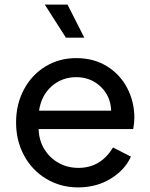

<svg xmlns="http://www.w3.org/2000/svg" viewBox="-20 -804 654 836"><path d="M50 -271Q50 -351 84.5 -415Q119 -479 178.5 -515Q238 -551 312 -551Q389 -551 446.5 -515Q504 -479 534.5 -419.5Q565 -360 565 -292Q565 -269 560 -242H148Q150 -191 174 -153Q198 -115 236.5 -94Q275 -73 321 -73Q419 -73 472 -162L550 -122Q524 -64 462 -26Q400 12 320 12Q244 12 182 -25Q120 -62 85 -126.5Q50 -191 50 -271ZM464 -322Q462 -385 418.5 -426.5Q375 -468 312 -468Q250 -468 205 -428.5Q160 -389 150 -322ZM175 -784H274L347 -640H267Z"/></svg>

Font: Eudoxus Sans Medium
Style: Regular
Weight: 500
Designer: Stijn de Vries
Foundry: tokotype
Version: Version 2.005